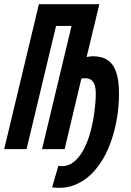

<svg xmlns="http://www.w3.org/2000/svg" viewBox="-45 -713 625 918"><path d="M204 183 234 80Q273 86 302.5 65Q332 44 353 5.5Q374 -33 387 -81Q400 -129 406.5 -178Q413 -227 413 -267Q413 -288 408.5 -304Q404 -320 393 -329.5Q382 -339 361 -339Q357 -339 353 -338.5Q349 -338 344 -337L264 0H156L297 -589H223L82 0H-25L141 -693H430L369 -440Q377 -442 384.5 -443Q392 -444 399 -444Q443 -444 470.5 -425Q498 -406 511 -366.5Q524 -327 524 -265Q524 -198 511 -130Q498 -62 472.5 -2.5Q447 57 408.5 101.5Q370 146 319 168.5Q268 191 204 183Z"/></svg>

Font: Ubuntu Sans Mono
Style: Italic
Weight: 400
Italic angle: -13.5°
Monospace: yes
Designer: Dalton Maag Ltd
Foundry: Dalton Maag Ltd
Version: Version 1.006